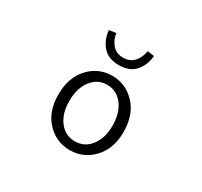

<svg xmlns="http://www.w3.org/2000/svg" viewBox="-166 -1034 1333 1268"><g transform="rotate(30 500.0 -400.0)"><path d="M252 -268.6Q252 -399.4 324.2 -476.6Q396.5 -553.7 500 -553.7Q603.5 -553.7 676.3 -476.6Q749 -399.4 749 -268.6Q749 -140.6 676.3 -64Q603.5 12.7 500 12.7Q396.5 12.7 324.2 -63.5Q252 -139.6 252 -268.6ZM665 -268.6Q665 -365.2 619.1 -425.3Q573.2 -485.4 500 -485.4Q427.7 -485.4 381.8 -425.3Q335.9 -365.2 335.9 -268.6Q335.9 -172.9 381.3 -113.8Q426.8 -54.7 500 -54.7Q573.2 -54.7 619.1 -113.8Q665 -172.9 665 -268.6ZM328.1 -803.7 380.9 -811.5Q386.7 -762.7 417.5 -727.5Q448.2 -692.4 500 -692.4Q552.7 -692.4 583 -727.5Q613.3 -762.7 620.1 -811.5L671.9 -803.7Q666 -733.4 624 -684.6Q582 -635.7 500 -635.7Q418 -635.7 376 -685.1Q334 -734.4 328.1 -803.7Z"/></g></svg>

Font: Gen Shin Gothic Monospace Normal
Style: Regular
Weight: 350
Designer: [Source Han Sans]
Ryoko NISHIZUKA  (kana & ideographs); Paul D. Hunt (Latin, Greek & Cyrillic); Wenlong ZHANG  (bopomofo
Version: Version 1.002.20150607